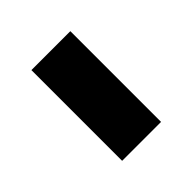

<svg xmlns="http://www.w3.org/2000/svg" viewBox="-94 -770 422 422"><g transform="rotate(-45 117.5 -559.0)"><path d="M57 -418V-700H178V-418Z"/></g></svg>

Font: SUSE Thin
Style: Bold
Weight: 700
Version: Version 1.000